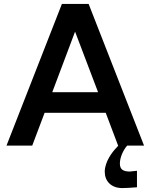

<svg xmlns="http://www.w3.org/2000/svg" viewBox="-20 -741 767 977"><path d="M362 -580 479 -272H246ZM677 128 639 132C606 131 590 121 590 91C590 61 606 24 627 0H713L431 -721H295L13 0H144L207 -167H518L581 0H582L574 9C552 31 513 82 513 133C513 180 545 216 602 216C613 216 643 215 677 212Z"/></svg>

Font: Perun SemiBold
Style: Regular
Weight: 600
Foundry: Copyright (c) Stefan Peev, Context Ltd, 2016
Version: Version 1.089